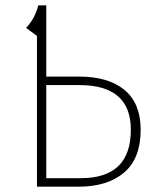

<svg xmlns="http://www.w3.org/2000/svg" viewBox="-20 -702 592 722"><path d="M277 -414Q388 -414 448.5 -363.5Q509 -313 509 -214Q509 -106 446.5 -53Q384 0 276 0H119V-567L78 -597Q112 -633 124 -682H154V-414ZM284 -32Q472 -32 472 -214Q472 -382 279 -382H154V-32Z"/></svg>

Font: Fira Sans UltraLight
Style: Regular
Weight: 200
Designer: Carrois Corporate & Edenspiekermann AG
Foundry: Carrois Corporate GbR & Edenspiekermann AG
Version: Version 4.106;PS 004.106;hotconv 1.0.70;makeotf.lib2.5.58329